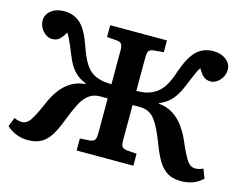

<svg xmlns="http://www.w3.org/2000/svg" viewBox="-99 -865 1313 1036"><g transform="rotate(15 557.5 -347.5)"><path d="M130 14Q97 14 67 3Q37 -8 10 -32L30 -83Q52 -72 74 -72Q102 -72 123 -105.5Q144 -139 172 -205Q188 -243 212.5 -277Q237 -311 271.5 -333Q306 -355 353 -359V-362Q308 -380 282.5 -410.5Q257 -441 241 -482Q226 -519 217 -540Q208 -561 201 -575Q194 -589 186 -602Q173 -579 157.5 -563Q142 -547 115 -547Q86 -547 63 -572.5Q40 -598 40 -632Q40 -664 68.5 -686.5Q97 -709 140 -709Q197 -709 234 -673.5Q271 -638 299 -554Q317 -503 333.5 -474Q350 -445 368.5 -429.5Q387 -414 410 -406Q439 -395 488 -394V-582Q488 -605 482 -616.5Q476 -628 453 -630L399 -634V-700H716V-634L658 -629Q640 -627 633.5 -616.5Q627 -606 627 -578V-394Q656 -395 671.5 -397.5Q687 -400 702 -406Q724 -414 743.5 -429Q763 -444 780.5 -473Q798 -502 815 -554Q844 -638 881 -673.5Q918 -709 975 -709Q1017 -709 1045.5 -686.5Q1074 -664 1074 -632Q1074 -598 1051 -572.5Q1028 -547 1000 -547Q973 -547 957 -563Q941 -579 929 -602Q920 -589 913.5 -575Q907 -561 898 -539.5Q889 -518 874 -482Q857 -441 831.5 -410.5Q806 -380 762 -362V-359Q808 -355 842.5 -333Q877 -311 901.5 -277Q926 -243 943 -205Q971 -139 991.5 -105.5Q1012 -72 1041 -72Q1063 -72 1085 -83L1105 -32Q1079 -7 1048.5 3.5Q1018 14 985 14Q940 14 910.5 -3Q881 -20 858.5 -56Q836 -92 814 -151Q784 -231 753.5 -273Q723 -315 668 -315H627V-118Q627 -94 633 -84Q639 -74 660 -71L716 -67V0H399V-67L455 -71Q473 -73 480.5 -82.5Q488 -92 488 -122V-315H447Q409 -315 383.5 -295.5Q358 -276 339 -239.5Q320 -203 300 -151Q278 -92 256 -56Q234 -20 204 -3Q174 14 130 14Z"/></g></svg>

Font: Literata 7pt SemiBold
Style: Regular
Weight: 600
Designer: Latin by Veronika Burian and Jose Scaglione. Greek by Irene Vlachou. Cyrillic by Vera Evstafieva.
Foundry: TypeTogether
Version: Version 3.002